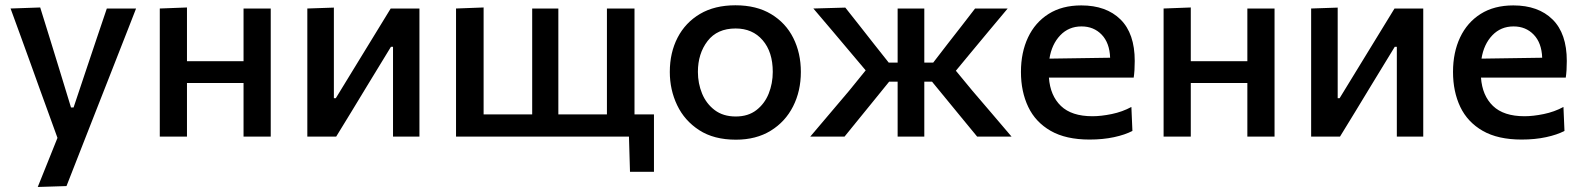

<svg xmlns="http://www.w3.org/2000/svg" viewBox="-20 -530 6140 745"><path d="M126.5 195.5Q145.5 148.5 164.8 100.2Q184 52 203 5Q185.5 -43 167.8 -92.2Q150 -141.5 133 -188L100.5 -278.5Q81 -332 60.8 -388Q40.5 -444 21 -497L136 -501Q155 -440 173 -382Q191 -324 209.5 -263.5L255.5 -113H265.5L316 -264Q336 -323 355.2 -380.8Q374.5 -438.5 394.5 -497H508Q492.5 -457 477.8 -419.5Q463 -382 445.5 -337.2Q428 -292.5 403.5 -230L348.5 -90Q311.5 5 285.2 71.5Q259 138 238 192Z M600 0V-497L705.5 -501V-292.5H925V-497H1030.5V0H925V-208H705.5V0Z M1172.5 0V-497L1275.5 -500.5V-149H1283L1376 -301Q1406.5 -350.5 1436.5 -399.8Q1466.5 -449 1496 -497H1607.5V0H1505V-348.5H1497L1405.5 -198.5Q1375 -148.5 1344.8 -98.5Q1314.5 -48.5 1284.5 0Z M2424.5 136.5 2420.5 0H1749.5V-497L1856.5 -501V-86H2045V-497H2146.5V-86H2335V-497H2442V-86H2517.5V136.5Z M2835.5 12Q2750 12 2693 -25Q2636 -62 2607.5 -121.8Q2579 -181.5 2579 -251Q2579 -325.5 2609.2 -384Q2639.5 -442.5 2696.2 -476Q2753 -509.5 2833.5 -509.5Q2915.5 -509.5 2972.2 -475.2Q3029 -441 3058.2 -382.5Q3087.5 -324 3087.5 -251Q3087.5 -176.5 3057.2 -117Q3027 -57.5 2970.5 -22.8Q2914 12 2835.5 12ZM2835 -78Q2883 -78 2915 -102.8Q2947 -127.5 2962.8 -167Q2978.5 -206.5 2978.5 -251Q2978.5 -328.5 2939.2 -374Q2900 -419.5 2834.5 -419.5Q2763 -419.5 2725.5 -370.8Q2688 -322 2688 -251Q2688 -206.5 2704.2 -167Q2720.5 -127.5 2753.2 -102.8Q2786 -78 2835 -78Z M3124 0Q3162 -44.5 3199.5 -89Q3237 -133.5 3274.5 -177.5L3339 -257L3285 -321Q3247.5 -365.5 3210.8 -409Q3174 -452.5 3136 -497L3260 -500.5Q3287 -466 3314.8 -431.2Q3342.5 -396.5 3369.5 -361.5L3428.5 -287H3463V-497H3566.5V-287H3601L3658 -361Q3684.5 -395 3711.2 -429.2Q3738 -463.5 3763.5 -497H3890Q3853 -453 3816.5 -409.2Q3780 -365.5 3744 -322L3689 -255.5L3753 -178Q3791 -134 3829 -89.2Q3867 -44.5 3905 0H3771.5Q3743.5 -34 3717 -66.2Q3690.5 -98.5 3663 -132L3596.5 -213H3566.5V0H3463V-213H3430L3363.5 -131Q3337 -98 3310.2 -65.5Q3283.5 -33 3257 0Z M4207.5 11.5Q4116 11.5 4057 -22.2Q3998 -56 3969.8 -115.2Q3941.5 -174.5 3941.5 -251Q3941.5 -326.5 3969 -384.8Q3996.5 -443 4048.8 -476Q4101 -509 4175.5 -509Q4272.5 -509 4327.8 -454.5Q4383 -400 4383 -293.5Q4383 -255.5 4379 -229H4050Q4055 -159 4096.5 -119Q4138 -79 4219 -79Q4252.5 -79 4293.8 -87.5Q4335 -96 4370 -115L4374 -22Q4345.5 -7 4302.8 2.2Q4260 11.5 4207.5 11.5ZM4176.5 -427.5Q4127 -427.5 4094 -393Q4061 -358.5 4052 -302.5L4287.5 -306Q4285.5 -363.5 4254.8 -395.5Q4224 -427.5 4176.5 -427.5Z M4495 0V-497L4600.5 -501V-292.5H4820V-497H4925.5V0H4820V-208H4600.5V0Z M5067.5 0V-497L5170.5 -500.5V-149H5178L5271 -301Q5301.5 -350.5 5331.5 -399.8Q5361.5 -449 5391 -497H5502.5V0H5400V-348.5H5392L5300.5 -198.5Q5270 -148.5 5239.8 -98.5Q5209.5 -48.5 5179.5 0Z M5884 11.5Q5792.5 11.5 5733.5 -22.2Q5674.5 -56 5646.2 -115.2Q5618 -174.5 5618 -251Q5618 -326.5 5645.5 -384.8Q5673 -443 5725.2 -476Q5777.5 -509 5852 -509Q5949 -509 6004.2 -454.5Q6059.5 -400 6059.5 -293.5Q6059.5 -255.5 6055.5 -229H5726.5Q5731.5 -159 5773 -119Q5814.5 -79 5895.5 -79Q5929 -79 5970.2 -87.5Q6011.5 -96 6046.5 -115L6050.5 -22Q6022 -7 5979.2 2.2Q5936.5 11.5 5884 11.5ZM5853 -427.5Q5803.5 -427.5 5770.5 -393Q5737.5 -358.5 5728.5 -302.5L5964 -306Q5962 -363.5 5931.2 -395.5Q5900.5 -427.5 5853 -427.5Z"/></svg>

Font: Commissioner Medium
Style: Regular
Weight: 500
Designer: Kostas Bartsokas
Foundry: Kostas Bartsokas
Version: Version 1.000; ttfautohint (v1.8.3)